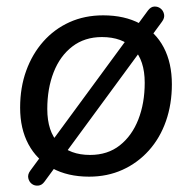

<svg xmlns="http://www.w3.org/2000/svg" viewBox="-20 -544 600 601"><path d="M259 9Q192 9 143.5 -17.5Q95 -44 69 -92.5Q43 -141 43 -207Q43 -270 62 -322.5Q81 -375 115.5 -414Q150 -453 197.5 -474.5Q245 -496 303 -496Q370 -496 418.5 -470Q467 -444 492.5 -395.5Q518 -347 518 -280Q518 -218 499.5 -165Q481 -112 446 -73Q411 -34 363.5 -12.5Q316 9 259 9ZM262 -59Q317 -59 355 -89Q393 -119 413 -170Q433 -221 433 -285Q433 -355 398 -391.5Q363 -428 299 -428Q245 -428 206.5 -398.5Q168 -369 148 -318Q128 -267 128 -203Q128 -132 163.5 -95.5Q199 -59 262 -59ZM119 25Q111 36 99.5 37Q88 38 79.5 31.5Q71 25 68.5 13.5Q66 2 75 -10L443 -511Q452 -523 463 -523.5Q474 -524 482.5 -517.5Q491 -511 493.5 -499.5Q496 -488 487 -476Z"/></svg>

Font: Nunito Medium
Style: Italic
Weight: 500
Designer: Vernon Adams
Foundry: Vernon Adams
Version: Version 3.601